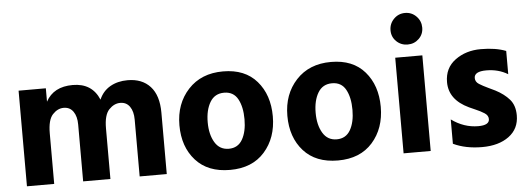

<svg xmlns="http://www.w3.org/2000/svg" viewBox="-54 -1011 3338 1213"><g transform="rotate(-5 1614.5 -404.0)"><path d="M72.3 33.2V-573.2H245.1V-488.3Q293.9 -579.1 416 -579.1Q538.1 -579.1 583 -471.7Q605.5 -524.4 652.8 -551.8Q700.2 -579.1 763.7 -579.1Q855.5 -579.1 907.2 -522.5Q959 -465.8 959 -356.4V33.2H787.1V-327.1Q787.1 -378.9 765.6 -409.7Q744.1 -440.4 705.1 -440.4Q666 -440.4 633.8 -406.7Q601.6 -373 601.6 -288.1V33.2H428.7V-327.1Q428.7 -378.9 407.2 -409.7Q385.7 -440.4 346.7 -440.4Q307.6 -440.4 276.4 -406.7Q245.1 -373 245.1 -288.1V33.2Z M1142.6 -43.9Q1065.4 -129.9 1065.4 -266.6Q1065.4 -403.3 1147.9 -492.7Q1230.5 -582 1369.1 -582Q1507.8 -582 1583 -495.1Q1658.2 -408.2 1658.2 -272Q1658.2 -135.7 1579.6 -46.9Q1501 42 1360.4 42Q1219.7 42 1142.6 -43.9ZM1274.9 -397.5Q1245.1 -347.7 1245.1 -270Q1245.1 -192.4 1275.4 -142.1Q1305.7 -91.8 1363.8 -91.8Q1421.9 -91.8 1450.2 -141.1Q1478.5 -190.4 1478.5 -269Q1478.5 -347.7 1451.2 -397.5Q1423.8 -447.3 1364.3 -447.3Q1304.7 -447.3 1274.9 -397.5Z M1827.1 -43.9Q1750 -129.9 1750 -266.6Q1750 -403.3 1832.5 -492.7Q1915 -582 2053.7 -582Q2192.4 -582 2267.6 -495.1Q2342.8 -408.2 2342.8 -272Q2342.8 -135.7 2264.2 -46.9Q2185.5 42 2044.9 42Q1904.3 42 1827.1 -43.9ZM1959.5 -397.5Q1929.7 -347.7 1929.7 -270Q1929.7 -192.4 1960 -142.1Q1990.2 -91.8 2048.3 -91.8Q2106.4 -91.8 2134.8 -141.1Q2163.1 -190.4 2163.1 -269Q2163.1 -347.7 2135.7 -397.5Q2108.4 -447.3 2048.8 -447.3Q1989.3 -447.3 1959.5 -397.5Z M2475.6 -677.7Q2446.3 -706.1 2446.3 -748Q2446.3 -790 2475.6 -819.8Q2504.9 -849.6 2546.9 -849.6Q2588.9 -849.6 2618.2 -819.8Q2647.5 -790 2647.5 -748Q2647.5 -706.1 2618.2 -677.7Q2588.9 -649.4 2546.9 -649.4Q2504.9 -649.4 2475.6 -677.7ZM2460.9 33.2V-573.2H2632.8V33.2Z M2773.4 -390.6Q2773.4 -480.5 2841.3 -530.3Q2909.2 -580.1 3003.9 -580.1Q3098.6 -580.1 3163.1 -554.7V-407.2Q3103.5 -443.4 3026.9 -443.4Q2950.2 -443.4 2950.2 -401.4Q2950.2 -377 2973.6 -362.3Q2997.1 -347.7 3028.3 -333Q3059.6 -318.4 3073.2 -311.5Q3127.9 -283.2 3161.1 -245.1Q3194.3 -207 3194.3 -143.6Q3194.3 -58.6 3129.4 -10.7Q3064.5 37.1 2959.5 37.1Q2854.5 37.1 2776.4 0V-154.3Q2855.5 -96.7 2946.3 -96.7Q3016.6 -96.7 3016.6 -135.7Q3016.6 -159.2 2992.7 -174.3Q2968.8 -189.5 2939 -202.1Q2909.2 -214.8 2897.5 -220.7Q2773.4 -279.3 2773.4 -390.6Z"/></g></svg>

Font: GenEi M Gothic v2 Heavy
Style: Regular
Weight: 800
Version: Version 2.0